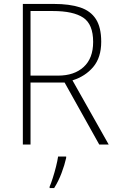

<svg xmlns="http://www.w3.org/2000/svg" viewBox="-20 -734 594 975"><path d="M254 -714Q333 -714 386.5 -696.5Q440 -679 467 -637Q494 -595 494 -522Q494 -442 453.5 -394Q413 -346 348 -326L532 0H484L308 -315H135V0H96V-714ZM249 -678H135V-350H275Q357 -350 405 -394Q453 -438 453 -521Q453 -611 402.5 -644.5Q352 -678 249 -678ZM316 61V68Q308 104 292.5 145Q277 186 255 221H232V214Q239 198 248 170Q257 142 264.5 112Q272 82 275 61Z"/></svg>

Font: Noto Sans Disp ExtLt
Style: Regular
Weight: 200
Designer: Monotype Design Team
Foundry: Monotype Imaging Inc.
Version: Version 2.000;GOOG;noto-source:20170915:90ef993387c0